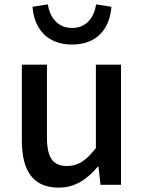

<svg xmlns="http://www.w3.org/2000/svg" viewBox="-20 -846 660 879"><path d="M249 13C324 13 378 -25 428 -83H431L440 0H534V-550H419V-168C373 -110 338 -86 287 -86C222 -86 195 -124 195 -218V-550H80V-204C80 -64 131 13 249 13ZM310 -642C433 -642 484 -726 490 -815L420 -826C412 -771 379 -718 310 -718C241 -718 207 -771 199 -826L129 -815C135 -726 187 -642 310 -642Z"/></svg>

Font: Source Han Sans JP Medium
Style: Regular
Weight: 500
Designer: Ryoko NISHIZUKA 西塚涼子 (kana, bopomofo & ideographs); Paul D. Hunt (Latin, Greek & Cyrillic); Sandoll Communications 산돌커뮤니
Foundry: Adobe
Version: Version 2.002;hotconv 1.0.116;makeotfexe 2.5.65601